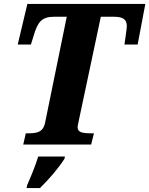

<svg xmlns="http://www.w3.org/2000/svg" viewBox="-20 -734 758 975"><path d="M98 0H443L457 -57H447C398 -57 374 -61 374 -89C374 -93 376 -101 380 -121L492 -649H557C608 -649 624 -634 624 -600C624 -589 613 -516 612 -508H679L718 -714H119L70 -508H137L151 -553C171 -621 191 -649 255 -649H319L209 -111C199 -62 167 -57 121 -57H111ZM115 221H183C231 174 277 120 307 73L310 61H174C159 110 138 160 118 206Z"/></svg>

Font: Noto Serif SemiCondensed Extra
Style: Italic
Weight: 800
Width: 4
Italic angle: -12°
Designer: Monotype Design Team
Foundry: Monotype Imaging Inc.
Version: Version 1.901